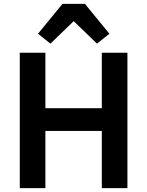

<svg xmlns="http://www.w3.org/2000/svg" viewBox="-20 -970 759 990"><path d="M505 -295H214V0H82V-698H214V-412H505V-698H637V0H505ZM418 -950 544 -796 480 -745 360 -861 240 -745 176 -796 302 -950Z"/></svg>

Font: Plexus Sans SemiBold
Style: Regular
Weight: 600
Version: Version 2.001;PS 002.001;hotconv 1.0.70;makeotf.lib2.5.58329